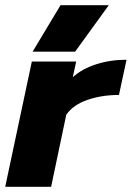

<svg xmlns="http://www.w3.org/2000/svg" viewBox="-25 -716 505 736"><path d="M207 -696H392L263 -518H100ZM97 -480H267L254 -420Q289 -452 343.5 -469.5Q398 -487 460 -487L431 -352Q365 -352 310 -333Q255 -314 229 -276L171 0H-5Z"/></svg>

Font: Prompt
Style: Bold Italic
Weight: 700
Italic angle: -12°
Designer: Katatrad Team
Foundry: CadsonDemak
Version: Version 1.001